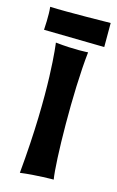

<svg xmlns="http://www.w3.org/2000/svg" viewBox="-127 -676 429 702"><g transform="rotate(15 87.5 -324.5)"><path d="M150 -507C150 -507 100 -503 27 -511C27 -511 53 -338 23 -17C83 -25 149 -25 149 -25C138 -89 133 -353 150 -507ZM202 -632C202 -632 36 -629 -27 -632C-23 -603 -27 -545 -27 -545L202 -541V-632Z"/></g></svg>

Font: Mouse Memoirs
Style: Regular
Weight: 400
Designer: Astigmatic (AOETI)
Foundry: Astigmatic (AOETI)
Version: Version 1.000